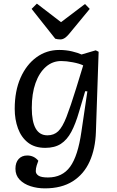

<svg xmlns="http://www.w3.org/2000/svg" viewBox="-20 -807 644 1057"><path d="M461 -304 449 -305 415 -191Q396 -125 372.5 -81Q349 -37 315 -15Q281 7 229 7Q171 7 134 -22Q97 -51 79 -100Q61 -149 61 -208Q61 -306 93 -378.5Q125 -451 180.5 -491.5Q236 -532 306 -532Q344 -532 377 -524Q410 -516 429 -507L507 -530L523 -522L508 -81Q505 12 473.5 82Q442 152 380.5 191Q319 230 227 230Q185 230 148 218Q111 206 88 182Q65 158 65 122Q65 88 82.5 68.5Q100 49 130 49Q167 49 191 78L182 104Q177 120 177 135Q177 150 192 160Q207 170 244 170Q323 170 366 111Q409 52 428 -81ZM241 -62Q277 -62 300.5 -84.5Q324 -107 346 -163.5Q368 -220 399 -320L438 -447Q418 -457 381.5 -464Q345 -471 317 -471Q269 -471 232.5 -439Q196 -407 175.5 -349.5Q155 -292 155 -213Q155 -62 241 -62ZM154 -758 183 -787 316 -685 448 -785 474 -758 361 -621Q336 -590 313 -590Q297 -590 284 -594Z"/></svg>

Font: Literata 7pt
Style: Italic
Weight: 400
Italic angle: -2°
Designer: Latin by Veronika Burian and Jose Scaglione. Greek by Irene Vlachou. Cyrillic by Vera Evstafieva
Foundry: TypeTogether
Version: Version 3.002